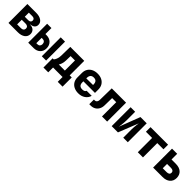

<svg xmlns="http://www.w3.org/2000/svg" viewBox="427 -2183 3946 3946"><g transform="rotate(45 2400.0 -210.0)"><path d="M66 0V-550H320Q417 -550 473.5 -511Q530 -472 530 -407Q530 -358 497 -328.5Q464 -299 408 -297V-290Q473 -289 511 -253Q549 -217 549 -158Q549 -86 492 -43Q435 0 338 0ZM213 -327H315Q348 -327 366.5 -342.5Q385 -358 385 -386Q385 -414 366.5 -429.5Q348 -445 315 -445H213ZM213 -105H325Q362 -105 382.5 -123Q403 -141 403 -172Q403 -204 382.5 -221.5Q362 -239 325 -239H213Z M640 0V-550H765V-375H795Q884 -375 937 -323Q990 -271 990 -184Q990 -101 936.5 -50.5Q883 0 795 0ZM1035 0V-550H1160V0ZM765 -110H795Q830 -110 850 -130.5Q870 -151 870 -185Q870 -222 850 -243.5Q830 -265 795 -265H765Z M1222 140V-127H1253Q1270 -144 1288.5 -186.5Q1307 -229 1308 -290L1313 -550H1718V-127H1778V140H1638V0H1362V140ZM1402 -127H1578V-421H1451L1448 -291Q1447 -233 1431.5 -189.5Q1416 -146 1402 -127Z M2101 10Q2028 10 1973.5 -17.5Q1919 -45 1889.5 -94.5Q1860 -144 1860 -210V-340Q1860 -406 1889.5 -455.5Q1919 -505 1973.5 -532.5Q2028 -560 2101 -560Q2174 -560 2227.5 -532.5Q2281 -505 2310.5 -455.5Q2340 -406 2340 -340V-240H2003V-210Q2003 -105 2103 -105Q2174 -105 2188 -150H2335Q2317 -78 2253.5 -34Q2190 10 2101 10ZM2003 -340V-325L2197 -327V-342Q2197 -447 2101 -447Q2052 -447 2027.5 -419Q2003 -391 2003 -340Z M2421 7V-128H2451Q2477 -128 2494 -150Q2511 -172 2512 -208L2518 -550H2934V0H2784V-414H2665L2661 -198Q2660 -137 2634.5 -90.5Q2609 -44 2564.5 -18.5Q2520 7 2461 7Z M3066 0V-550H3198V-300Q3198 -275 3195 -237.5Q3192 -200 3187.5 -162Q3183 -124 3178 -95L3352 -550H3534V0H3402V-250Q3402 -276 3405 -309.5Q3408 -343 3412 -377Q3416 -411 3420 -435L3248 0Z M3825 0V-416H3645V-550H4155V-416H3975V0Z M4270 0V-550H4420V-385H4544Q4648 -385 4706.5 -333.5Q4765 -282 4765 -191Q4765 -103 4705.5 -51.5Q4646 0 4545 0ZM4420 -130H4535Q4573 -130 4593.5 -146.5Q4614 -163 4614 -193Q4614 -222 4593.5 -238.5Q4573 -255 4535 -255H4420Z"/></g></svg>

Font: NKDuy Mono ExtraBold
Style: Regular
Weight: 800
Monospace: yes
Designer: NKDuy
Foundry: NKDuy
Version: Version 2.251; ttfautohint (v1.8.4.7-5d5b)